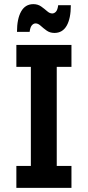

<svg xmlns="http://www.w3.org/2000/svg" viewBox="-20 -907 423 927"><path d="M59 0V-106H129V-584H59V-690H325V-584H254V-106H325V0ZM62 -753Q62 -816 82 -851.5Q102 -887 141 -887Q163 -887 179 -875.5Q195 -864 207.5 -853Q220 -842 232 -842Q242 -842 250 -850.5Q258 -859 261 -882H322Q322 -818 302 -783Q282 -748 243 -748Q221 -748 205 -759.5Q189 -771 176.5 -782.5Q164 -794 152 -794Q142 -794 134 -785Q126 -776 123 -753Z"/></svg>

Font: Radio Canada Condensed SemiBold
Style: Regular
Weight: 600
Width: 3
Designer: Charles Daoud, Etienne Aubert Bonn, Alexandre Saumier Demers, Jacques Le Bailly
Foundry: Radio-Canada
Version: Version 2.104; ttfautohint (v1.8.4.7-5d5b);gftools[0.9.28.de